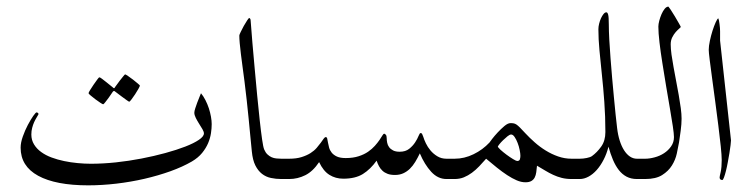

<svg xmlns="http://www.w3.org/2000/svg" viewBox="-20 -538 2256 577"><path d="M616.2 -165Q616.2 -152.3 614 -137.7Q611.8 -123 605.5 -107.9Q599.1 -92.8 587.4 -78.4Q575.7 -64 556.6 -52.7Q528.8 -36.6 492.2 -23.4Q455.6 -10.3 414.3 -0.7Q373 8.8 329.6 13.9Q286.1 19 245.1 19Q147.5 19 94.7 -9.8Q42 -38.6 42 -94.2Q42 -109.4 48.6 -127.9Q55.2 -146.5 63.7 -162.6Q72.3 -178.7 79.8 -189.5Q87.4 -200.2 89.8 -200.2Q91.8 -200.2 93.8 -198.7Q95.7 -197.3 95.7 -195.3Q95.7 -194.3 95.2 -193.8Q93.3 -189.9 89.6 -184.1Q85.9 -178.2 82.5 -170.7Q79.1 -163.1 76.7 -153.8Q74.2 -144.5 74.2 -133.8Q74.2 -117.2 82.3 -104Q90.3 -90.8 103.8 -81.1Q117.2 -71.3 135 -64.7Q152.8 -58.1 172.6 -54Q192.4 -49.8 213.1 -47.9Q233.9 -45.9 252.9 -45.9Q289.1 -45.9 328.1 -50Q367.2 -54.2 405 -61.5Q442.9 -68.8 476.8 -78.1Q510.7 -87.4 536.6 -97.4Q562.5 -107.4 577.6 -117.7Q592.8 -127.9 592.8 -137.2Q592.8 -142.1 588.4 -149.7Q584 -157.2 578.4 -166Q572.8 -174.8 568.4 -183.6Q564 -192.4 564 -199.2Q564 -204.1 566.7 -212.2Q569.3 -220.2 572.5 -229Q575.7 -237.8 579.1 -245.8Q582.5 -253.9 584 -257.8Q591.3 -249 597.4 -237.1Q603.5 -225.1 607.7 -212.4Q611.8 -199.7 614 -187.3Q616.2 -174.8 616.2 -165ZM400.4 -280.8Q400.4 -278.8 396 -271Q391.6 -263.2 386 -254.6Q380.4 -246.1 375.2 -239.3Q370.1 -232.4 368.2 -232.4Q367.2 -232.4 360.6 -237.1Q354 -241.7 346.2 -247.6Q337.4 -253.9 326.2 -262.7Q324.2 -264.6 322.8 -264.6Q321.3 -264.6 319.3 -262.7Q312 -252 306.2 -243.7Q300.8 -236.3 296.1 -230.5Q291.5 -224.6 290 -224.6Q288.6 -224.6 281.5 -229.2Q274.4 -233.9 266.6 -239.7Q258.8 -245.6 252.4 -251Q246.1 -256.3 246.1 -257.8Q246.1 -259.8 250.7 -267.3Q255.4 -274.9 261.2 -283.4Q267.1 -292 272.2 -298.8Q277.3 -305.7 278.3 -305.7Q280.8 -305.7 287.1 -300.8Q293.5 -295.9 300.3 -290.5Q308.6 -284.2 318.4 -275.9Q321.3 -272.9 322.8 -272.9Q324.2 -272.9 326.2 -276.9Q333.5 -287.1 339.8 -295.4Q345.2 -302.2 350.1 -308.3Q355 -314.5 356 -314.5Q357.4 -314.5 364.7 -309.6Q372.1 -304.7 379.9 -298.6Q387.7 -292.5 394 -287.1Q400.4 -281.7 400.4 -280.8Z M870.1 -30.8Q870.1 -24.9 869.4 -19.5Q868.7 -14.2 866 -9.8Q863.3 -5.4 857.9 -2.7Q852.5 0 843.3 0H825.2Q809.1 0 794.2 -3.2Q779.3 -6.3 767.3 -15.6Q755.4 -24.9 747.3 -41Q739.3 -57.1 736.8 -83Q734.9 -102.5 732.4 -127.7Q730 -152.8 727.3 -180.7Q724.6 -208.5 721.4 -237.3Q718.3 -266.1 714.8 -293Q711.9 -315.4 709 -336.7Q706.1 -357.9 703.9 -376Q701.7 -394 700.4 -408.2Q699.2 -422.4 699.2 -431.2Q699.2 -433.6 703.4 -442.1Q707.5 -450.7 712.6 -460Q717.8 -469.2 722.7 -476.6Q727.5 -483.9 729 -483.9Q730 -483.9 731.7 -481.9Q733.4 -480 733.4 -474.1Q735.4 -446.8 738.5 -409.7Q741.7 -372.6 745.4 -332Q749 -291.5 752.9 -251Q756.8 -210.4 760.5 -176.8Q764.2 -143.1 767.6 -119.4Q771 -95.7 773.9 -88.9Q777.8 -79.6 783.7 -74Q789.6 -68.4 796.4 -65.4Q803.2 -62.5 810.5 -61.8Q817.9 -61 825.2 -61H843.3Q852.5 -61 857.9 -58.3Q863.3 -55.7 866 -51.5Q868.7 -47.4 869.4 -42Q870.1 -36.6 870.1 -30.8Z M1366.7 -30.8Q1366.7 -24.9 1366 -19.5Q1365.2 -14.2 1362.5 -9.8Q1359.9 -5.4 1354.5 -2.7Q1349.1 0 1339.8 0H1321.8Q1295.9 0 1275.9 -21.7Q1255.9 -43.5 1241.7 -77.1Q1234.9 -63 1227.8 -51.3Q1220.7 -39.6 1211.7 -30.8Q1202.6 -22 1191.7 -17.1Q1180.7 -12.2 1167 -12.2Q1153.8 -12.2 1144.8 -15.6Q1135.7 -19 1129.4 -24.9Q1123 -30.8 1118.9 -38.6Q1114.7 -46.4 1111.8 -55.2Q1093.3 -29.3 1070.6 -15.1Q1047.9 -1 1011.7 -1Q988.3 -1 970 -12.5Q951.7 -23.9 939 -50.8Q920.4 -22.9 897.5 -11.5Q874.5 0 849.1 0H831.1Q821.8 0 816.4 -2.7Q811 -5.4 808.3 -9.8Q805.7 -14.2 804.9 -19.5Q804.2 -24.9 804.2 -30.8Q804.2 -36.6 804.9 -42Q805.7 -47.4 808.3 -51.5Q811 -55.7 816.4 -58.3Q821.8 -61 831.1 -61H849.1Q870.6 -61 886.2 -65.9Q901.9 -70.8 913.1 -77.9Q924.3 -85 931.6 -93.5Q939 -102.1 944.1 -109.1Q949.2 -116.2 952.6 -121.1Q956.1 -126 959 -126Q962.4 -126 963.4 -121.3Q964.4 -116.7 965.6 -109.6Q966.8 -102.5 969 -94.5Q971.2 -86.4 976.8 -79.3Q982.4 -72.3 992.4 -67.6Q1002.4 -63 1019 -63Q1041 -63 1057.6 -68.4Q1074.2 -73.7 1086.2 -82Q1098.1 -90.3 1106.4 -99.6Q1114.7 -108.9 1120.4 -117.2Q1126 -125.5 1129.2 -130.9Q1132.3 -136.2 1134.8 -136.2Q1136.2 -136.2 1139.2 -133.3Q1142.1 -130.4 1142.1 -123Q1142.1 -116.2 1143.6 -108.9Q1145 -101.6 1149.4 -95.7Q1153.8 -89.8 1161.4 -85.9Q1168.9 -82 1181.2 -82Q1198.7 -82 1209.7 -90.8Q1220.7 -99.6 1227.5 -110.1Q1234.4 -120.6 1237.8 -129.4Q1241.2 -138.2 1244.1 -138.2Q1247.1 -138.2 1248.5 -135.5Q1250 -132.8 1252 -127Q1254.4 -118.7 1259.8 -107.4Q1265.1 -96.2 1273.7 -85.9Q1282.2 -75.7 1294.2 -68.4Q1306.2 -61 1321.8 -61H1339.8Q1349.1 -61 1354.5 -58.3Q1359.9 -55.7 1362.5 -51.5Q1365.2 -47.4 1366 -42Q1366.7 -36.6 1366.7 -30.8Z M1742.7 -30.8Q1742.7 -24.9 1741.9 -19.5Q1741.2 -14.2 1738.5 -9.8Q1735.8 -5.4 1730.5 -2.7Q1725.1 0 1715.8 0H1697.8Q1681.6 0 1668.2 -3.4Q1654.8 -6.8 1642.6 -12.5Q1630.4 -18.1 1618.4 -25.4Q1606.4 -32.7 1593.8 -40Q1592.8 -29.8 1591.6 -20.5Q1590.3 -11.2 1586.9 -4.6Q1583.5 2 1576.9 5.9Q1570.3 9.8 1559.1 9.8Q1546.4 9.8 1532.7 3.9Q1519 -2 1504.2 -11.7Q1489.3 -21.5 1473.4 -34.2Q1457.5 -46.9 1440.9 -61Q1430.7 -49.3 1420.2 -38.3Q1409.7 -27.3 1398.2 -18.8Q1386.7 -10.3 1374 -5.1Q1361.3 0 1346.2 0H1328.1Q1318.8 0 1313.5 -2.7Q1308.1 -5.4 1305.4 -9.8Q1302.7 -14.2 1302 -19.5Q1301.3 -24.9 1301.3 -30.8Q1301.3 -36.6 1302 -42Q1302.7 -47.4 1305.4 -51.5Q1308.1 -55.7 1313.5 -58.3Q1318.8 -61 1328.1 -61H1346.2Q1375.5 -61 1403.1 -74.5Q1430.7 -87.9 1451.2 -109.9Q1451.7 -110.8 1458.7 -120.1Q1465.8 -129.4 1475.6 -139.9Q1485.4 -150.4 1495.8 -159.2Q1506.3 -168 1514.2 -168Q1520 -168 1523.9 -167.2Q1527.8 -166.5 1532.2 -163.6Q1536.6 -160.6 1542.7 -154.5Q1548.8 -148.4 1558.6 -137.7Q1571.3 -124 1586.7 -110.4Q1602.1 -96.7 1619.9 -85.7Q1637.7 -74.7 1657.2 -67.9Q1676.8 -61 1697.8 -61H1715.8Q1725.1 -61 1730.5 -58.3Q1735.8 -55.7 1738.5 -51.5Q1741.2 -47.4 1741.9 -42Q1742.7 -36.6 1742.7 -30.8ZM1543.9 -69.8Q1543.9 -76.7 1541.7 -87.4Q1539.6 -98.1 1535.6 -108.4Q1531.7 -118.7 1526.6 -126.2Q1521.5 -133.8 1516.1 -133.8Q1511.7 -133.8 1505.1 -128.4Q1498.5 -123 1491.9 -116.7Q1485.4 -110.4 1480.7 -104.5Q1476.1 -98.6 1476.1 -98.1Q1476.1 -95.2 1484.1 -87.9Q1492.2 -80.6 1502.4 -73Q1512.7 -65.4 1522 -59.8Q1531.2 -54.2 1534.2 -54.2Q1541 -54.2 1542.5 -59.6Q1543.9 -64.9 1543.9 -69.8Z M1939.9 -30.8Q1939.9 -24.9 1939.2 -19.5Q1938.5 -14.2 1935.8 -9.8Q1933.1 -5.4 1927.7 -2.7Q1922.4 0 1913.1 0H1894Q1876.5 0 1863 -7.1Q1849.6 -14.2 1839.6 -27.1Q1829.6 -40 1822 -57.9Q1814.5 -75.7 1808.6 -97.2Q1803.2 -75.7 1793.9 -57.9Q1784.7 -40 1773.2 -27.1Q1761.7 -14.2 1748.5 -7.1Q1735.4 0 1722.2 0H1704.1Q1694.8 0 1689.5 -2.7Q1684.1 -5.4 1681.4 -9.8Q1678.7 -14.2 1678 -19.5Q1677.2 -24.9 1677.2 -30.8Q1677.2 -36.6 1678 -42Q1678.7 -47.4 1681.4 -51.5Q1684.1 -55.7 1689.5 -58.3Q1694.8 -61 1704.1 -61H1722.2Q1732.4 -61 1743.2 -63.2Q1753.9 -65.4 1758.8 -68.8Q1774.4 -80.1 1786.9 -97.7Q1799.3 -115.2 1799.3 -141.1Q1799.3 -188.5 1796.1 -231.7Q1793 -274.9 1788.8 -313.7Q1784.7 -352.5 1781.5 -386.7Q1778.3 -420.9 1778.3 -450.2Q1778.3 -458 1780.5 -466.8Q1782.7 -475.6 1786.1 -483.2Q1789.6 -490.7 1793.7 -495.8Q1797.9 -501 1802.2 -501Q1805.7 -501 1807.6 -494.1Q1809.6 -487.3 1809.6 -464.8Q1809.6 -445.8 1811 -419.4Q1812.5 -393.1 1814.7 -363.8Q1816.9 -334.5 1819.6 -303.7Q1822.3 -272.9 1825 -244.9Q1827.6 -216.8 1830.1 -193.1Q1832.5 -169.4 1834.5 -153.8Q1836.9 -132.8 1842.3 -115.7Q1847.7 -98.6 1855.5 -86.4Q1863.3 -74.2 1873 -67.6Q1882.8 -61 1894 -61H1913.1Q1922.4 -61 1927.7 -58.3Q1933.1 -55.7 1935.8 -51.5Q1938.5 -47.4 1939.2 -42Q1939.9 -36.6 1939.9 -30.8Z M2028.3 -181.2Q2028.3 -173.8 2027.6 -164.3Q2026.9 -154.8 2025.6 -145Q2024.4 -135.3 2022.9 -126Q2021.5 -116.7 2020.5 -109.4Q2018.1 -95.2 2013.9 -76.4Q2009.8 -57.6 1999.3 -40.8Q1988.8 -23.9 1970 -12Q1951.2 0 1918.9 0H1900.9Q1891.6 0 1886.2 -2.7Q1880.9 -5.4 1878.2 -9.8Q1875.5 -14.2 1874.8 -19.5Q1874 -24.9 1874 -30.8Q1874 -36.6 1874.8 -42Q1875.5 -47.4 1878.2 -51.5Q1880.9 -55.7 1886.2 -58.3Q1891.6 -61 1900.9 -61H1918.9Q1932.1 -61 1947.5 -65.2Q1962.9 -69.3 1975.6 -77.6Q1988.3 -85.9 1996.8 -98.1Q2005.4 -110.4 2005.4 -126Q2005.4 -135.3 2002 -158.4Q1998.5 -181.6 1993.2 -212.4Q1987.8 -243.2 1981.9 -278.6Q1976.1 -314 1970.7 -347.7Q1965.3 -381.3 1961.9 -410.4Q1958.5 -439.5 1958.5 -458Q1958.5 -465.3 1961.2 -475.6Q1963.9 -485.8 1968 -495.4Q1972.2 -504.9 1977.5 -511.5Q1982.9 -518.1 1988.8 -518.1Q1989.3 -518.1 1995.4 -509Q2001.5 -500 2008.1 -488.8Q2014.6 -477.5 2020.3 -467.8Q2025.9 -458 2025.9 -457Q2025.9 -456.1 2021.2 -452.1Q2016.6 -448.2 2010.7 -441.7Q2004.9 -435.1 2000.2 -425.8Q1995.6 -416.5 1995.6 -404.8Q1995.6 -391.6 1998 -374Q2000.5 -356.4 2004.2 -336.2Q2007.8 -315.9 2012 -294.2Q2016.1 -272.5 2019.8 -252Q2023.4 -231.4 2025.9 -213.1Q2028.3 -194.8 2028.3 -181.2Z M2176.8 -116.2Q2176.8 -112.3 2175.5 -101.8Q2174.3 -91.3 2172.1 -78.1Q2169.9 -64.9 2167.2 -50.5Q2164.6 -36.1 2161.6 -24.4Q2158.7 -12.7 2155.8 -4.9Q2152.8 2.9 2150.9 2.9Q2142.6 2.9 2142.6 -4.9Q2142.6 -7.3 2145.8 -21.2Q2148.9 -35.2 2148.9 -57.1Q2148.9 -70.8 2146 -98.6Q2143.1 -126.5 2138.7 -161.1Q2134.3 -195.8 2129.4 -232.9Q2124.5 -270 2120.1 -302.2Q2115.7 -334.5 2112.8 -357.9Q2109.9 -381.3 2109.9 -388.2Q2109.9 -399.4 2113.3 -415.3Q2116.7 -431.2 2121.3 -445.8Q2126 -460.4 2130.9 -471.2Q2135.7 -481.9 2138.7 -482.9Q2139.6 -481.4 2140.6 -476.6Q2141.6 -471.7 2142.3 -465.8Q2143.1 -460 2143.6 -453.9Q2144 -447.8 2144 -443.8V-416L2176.8 -116.2Z"/></svg>

Font: Scheherazade
Style: Regular
Weight: 400
Designer: SIL International
Foundry: SIL International
Version: Version 2.100 (build 932/914)